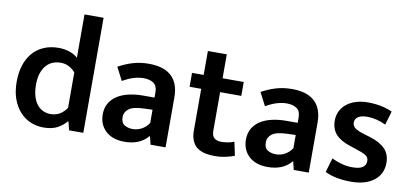

<svg xmlns="http://www.w3.org/2000/svg" viewBox="-68 -936 2511 1170"><g transform="rotate(10 1187.5 -351.0)"><path d="M372 -712H490V0H402L389 -52H385Q362 -25 329 -7.5Q296 10 244 10Q202 10 164 -6Q126 -22 97.5 -53.5Q69 -85 52.5 -131Q36 -177 36 -237Q36 -293 50.5 -338.5Q65 -384 93 -416.5Q121 -449 161.5 -466.5Q202 -484 253 -484Q288 -484 319.5 -473.5Q351 -463 372 -444ZM372 -353Q355 -373 332 -385Q309 -397 281 -397Q256 -397 233.5 -388.5Q211 -380 193.5 -361Q176 -342 165.5 -312Q155 -282 155 -240Q155 -198 164.5 -167Q174 -136 190 -116.5Q206 -97 227.5 -87.5Q249 -78 273 -78Q306 -78 331 -93.5Q356 -109 372 -134Z M624 -433Q668 -457 713 -470.5Q758 -484 812 -484Q854 -484 888 -474.5Q922 -465 947 -444Q972 -423 985.5 -389.5Q999 -356 999 -308V0H906L894 -50H891Q840 10 746 10Q671 10 629 -29.5Q587 -69 587 -132Q587 -172 604 -201Q621 -230 650.5 -249Q680 -268 721 -277.5Q762 -287 810 -287H880V-320Q880 -359 857 -375.5Q834 -392 795 -392Q767 -392 735.5 -383Q704 -374 666 -352ZM881 -212 827 -210Q761 -208 735 -187.5Q709 -167 709 -138Q709 -101 731 -88Q753 -75 782 -75Q811 -75 837.5 -89.5Q864 -104 881 -130Z M1399 -389H1268V-151Q1268 -117 1284.5 -104.5Q1301 -92 1327 -92Q1347 -92 1369 -96Q1391 -100 1406 -107L1424 -23Q1405 -15 1372.5 -7.5Q1340 0 1303 0Q1222 0 1186.5 -33Q1151 -66 1151 -132V-389H1079V-475H1151V-623H1268V-475H1399Z M1510 -433Q1554 -457 1599 -470.5Q1644 -484 1698 -484Q1740 -484 1774 -474.5Q1808 -465 1833 -444Q1858 -423 1871.5 -389.5Q1885 -356 1885 -308V0H1792L1780 -50H1777Q1726 10 1632 10Q1557 10 1515 -29.5Q1473 -69 1473 -132Q1473 -172 1490 -201Q1507 -230 1536.5 -249Q1566 -268 1607 -277.5Q1648 -287 1696 -287H1766V-320Q1766 -359 1743 -375.5Q1720 -392 1681 -392Q1653 -392 1621.5 -383Q1590 -374 1552 -352ZM1767 -212 1713 -210Q1647 -208 1621 -187.5Q1595 -167 1595 -138Q1595 -101 1617 -88Q1639 -75 1668 -75Q1697 -75 1723.5 -89.5Q1750 -104 1767 -130Z M2293 -369Q2234 -397 2178 -397Q2141 -397 2121.5 -384Q2102 -371 2102 -348Q2102 -329 2118 -315.5Q2134 -302 2182 -288L2212 -279Q2276 -260 2308.5 -227Q2341 -194 2341 -140Q2341 -71 2289 -30.5Q2237 10 2147 10Q2050 10 1986 -22L2012 -110Q2041 -96 2073.5 -87Q2106 -78 2141 -78Q2224 -78 2224 -131Q2224 -155 2204.5 -166.5Q2185 -178 2138 -193L2107 -203Q2045 -223 2015.5 -255.5Q1986 -288 1986 -341Q1986 -372 1999 -398.5Q2012 -425 2035.5 -444Q2059 -463 2092.5 -473.5Q2126 -484 2167 -484Q2208 -484 2246.5 -476.5Q2285 -469 2318 -454Z"/></g></svg>

Font: Mukta Malar SemiBold
Style: Regular
Weight: 600
Designer: Aadarsh Rajan, Girish Dalvi, Yashodeep Gholap
Foundry: Ek Type
Version: Version 2.538;PS 1.000;hotconv 16.6.51;makeotf.lib2.5.65220;